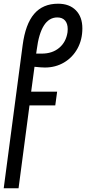

<svg xmlns="http://www.w3.org/2000/svg" viewBox="-30 -763 464 1035"><path d="M283 -743Q344 -743 379 -707.5Q414 -672 414 -610Q414 -549 387.5 -501Q361 -453 315 -426Q269 -399 212 -399Q197 -399 189 -400L156 -403L138 -269H278L268 -195H129L70 252H-10L92 -519Q107 -633 154 -688Q201 -743 283 -743ZM334 -589Q335 -595 335 -606Q335 -636 320.5 -652.5Q306 -669 279 -669Q190 -669 168 -495L165 -474H195Q252 -474 289 -505Q326 -536 334 -589Z"/></svg>

Font: Bellota
Style: Bold Italic
Weight: 700
Italic angle: -7.5°
Designer: Kemie Guaida
Foundry: Kemie Guaida
Version: Version 4.001